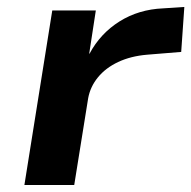

<svg xmlns="http://www.w3.org/2000/svg" viewBox="-20 -531 549 551"><path d="M50 0 130 -501H255L236 -377H237Q268 -435 323 -469.5Q378 -504 448 -507L509 -511L500 -382L402 -374Q355 -370 319 -353Q283 -336 261 -309Q239 -282 233 -249L193 0Z"/></svg>

Font: Nunito Sans 7pt SemiExpanded
Style: Bold Italic
Weight: 700
Width: 6
Italic angle: -9°
Designer: Vernon Adams
Foundry: Vernon Adams
Version: Version 3.101;gftools[0.9.27]